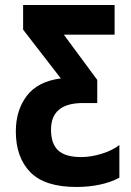

<svg xmlns="http://www.w3.org/2000/svg" viewBox="-20 -734 522 764"><path d="M284 10Q158 10 100.5 -49Q43 -108 43 -211Q43 -295 86.5 -352.5Q130 -410 222 -422L72 -616V-714H436V-596H234L367 -416V-324H310Q183 -324 183 -218Q183 -162 211.5 -135.5Q240 -109 304 -109Q341 -109 384 -122Q427 -135 455 -157V-27Q422 -9 378 0.5Q334 10 284 10Z"/></svg>

Font: Noto Sans ExtraCondensed
Style: Bold
Weight: 700
Width: 2
Designer: Monotype Design Team
Foundry: Monotype Imaging Inc.
Version: Version 2.013; ttfautohint (v1.8.4.7-5d5b)